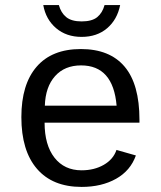

<svg xmlns="http://www.w3.org/2000/svg" viewBox="-20 -733 640 763"><path d="M157.2 -245.6Q157.2 -156.7 196.5 -106.4Q235.8 -56.2 304.2 -56.2Q354.5 -56.2 392.3 -77.9Q430.2 -99.6 442.9 -137.2L520 -115.2Q498.5 -54.7 441.2 -22.5Q383.8 9.8 304.2 9.8Q189 9.8 127 -62Q64.9 -133.8 64.9 -267.6Q64.9 -397.9 125.7 -468Q186.5 -538.1 301.3 -538.1Q416 -538.1 475.1 -468.3Q534.2 -398.4 534.2 -257.3V-245.6ZM302.2 -473.1Q236.8 -473.1 198.7 -430.4Q160.6 -387.7 158.2 -313H443.4Q429.7 -473.1 302.2 -473.1ZM304.2 -586.4Q243.7 -586.4 202.9 -621.1Q162.1 -655.8 151.9 -712.9H213.9Q222.2 -682.1 243.2 -665Q264.2 -647.9 304.2 -647.9Q345.7 -647.9 366.5 -665Q387.2 -682.1 395.5 -712.9H457.5Q445.8 -654.8 405.5 -620.6Q365.2 -586.4 304.2 -586.4Z"/></svg>

Font: Courier New
Style: Regular
Weight: 400
Designer: Steve Matteson
Foundry: Ascender Corporation
Version: Version 2.00.3